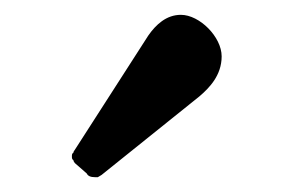

<svg xmlns="http://www.w3.org/2000/svg" viewBox="-20 -749 381 259"><path d="M224 -729C204.4 -729 190.3 -715.8 180 -701L81 -547C80 -546 79 -544 79 -543C77 -542 77 -540 77 -538C77 -536 77 -534 79 -533C79 -532 80 -530 81 -529L97 -515C98.7 -511.5 102.3 -510 108 -510H112C114 -511 115 -512 117 -513L249 -619C262.2 -630.3 279 -647.2 279 -673C279 -699.1 249.3 -729 224 -729Z"/></svg>

Font: fbb
Style: Bold
Weight: 400
Designer: David J. Perry, Michael Sharpe
Version: Version 1.045